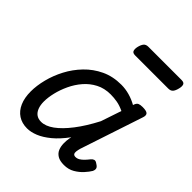

<svg xmlns="http://www.w3.org/2000/svg" viewBox="-216 -904 1054 1054"><g transform="rotate(45 311.5 -377.0)"><path d="M169 17Q129 17 100 -2Q71 -21 55.5 -56.5Q40 -92 40 -141Q40 -186 53 -237.5Q66 -289 92 -338.5Q118 -388 157.5 -429Q197 -470 249 -494.5Q301 -519 366 -519Q398 -519 430 -510Q462 -501 490 -485L491 -489Q497 -506 507 -510.5Q517 -515 535 -515Q566 -515 574.5 -505.5Q583 -496 576 -476L455 -111Q451 -97 449.5 -85Q448 -73 452.5 -66.5Q457 -60 468 -60Q481 -60 492.5 -67Q504 -74 515 -85.5Q526 -97 536 -110Q543 -119 552.5 -122Q562 -125 575 -115Q592 -105 593.5 -94.5Q595 -84 590 -74Q580 -57 561 -36Q542 -15 515.5 0.5Q489 16 454 16Q422 16 403.5 4.5Q385 -7 377.5 -25.5Q370 -44 369.5 -66Q369 -88 373 -110Q374 -112 374.5 -114.5Q375 -117 375 -120Q338 -70 301.5 -40Q265 -10 231.5 3.5Q198 17 169 17ZM130 -153Q130 -125 138 -104.5Q146 -84 161 -73.5Q176 -63 198 -63Q232 -63 270 -90.5Q308 -118 348.5 -170.5Q389 -223 428 -298L468 -417Q439 -431 413 -435.5Q387 -440 362 -440Q314 -440 276.5 -420.5Q239 -401 211.5 -369Q184 -337 166 -298.5Q148 -260 139 -222Q130 -184 130 -153ZM306 -686Q286 -686 282 -698Q278 -710 282 -728Q287 -749 296 -760Q305 -771 323 -771H581Q601 -771 605 -759Q609 -747 604 -728Q599 -707 590 -696.5Q581 -686 563 -686Z"/></g></svg>

Font: Playwrite CU
Style: Regular
Weight: 400
Designer: Veronika Burian, José Scaglione
Foundry: TypeTogether
Version: Version 1.002